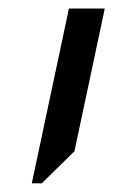

<svg xmlns="http://www.w3.org/2000/svg" viewBox="-20 -650 261 442"><path d="M138.7 -630.4H221.2L151.4 -301.8L76.2 -228H53.2Z"/></svg>

Font: Viking Open Sans
Style: Italic
Weight: 400
Italic angle: -12°
Foundry: Ascender Corporation
Version: Version 2.000